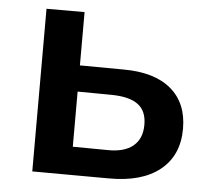

<svg xmlns="http://www.w3.org/2000/svg" viewBox="-44 -580 677 628"><g transform="rotate(5 294.5 -266.5)"><path d="M563 -182Q563 -94 503 -46Q443 2 334 1L84 0V-534H209V-359L352 -358Q454 -358 508.5 -312Q563 -266 563 -182ZM436 -184Q436 -229 408 -250Q380 -271 323 -272L209 -273V-92L323 -91Q378 -90 407 -114Q436 -138 436 -184Z"/></g></svg>

Font: APTA Sans SemiBold
Style: Bold
Weight: 600
Version: Version 7.200